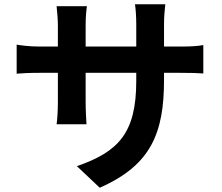

<svg xmlns="http://www.w3.org/2000/svg" viewBox="-20 -816 1040 899"><path d="M58 -607V-471C80 -473 116 -475 166 -475H251V-339C251 -294 248 -254 245 -234H385C384 -254 381 -295 381 -339V-475H618V-437C618 -191 533 -105 340 -38L447 63C688 -43 748 -194 748 -442V-475H822C875 -475 910 -474 932 -472V-605C905 -600 875 -598 822 -598H748V-703C748 -743 752 -776 754 -796H612C615 -776 618 -743 618 -703V-598H381V-697C381 -736 384 -768 387 -787H245C248 -757 251 -726 251 -697V-598H166C116 -598 75 -604 58 -607Z"/></svg>

Font: Noto Sans CJK TC
Style: Bold
Weight: 700
Designer: Ryoko NISHIZUKA 西塚涼子 (kana, bopomofo & ideographs); Paul D. Hunt (Latin, Greek & Cyrillic); Sandoll Communications 산돌커뮤니
Foundry: Adobe
Version: Version 2.004;hotconv 1.0.118;makeotfexe 2.5.65603